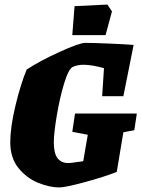

<svg xmlns="http://www.w3.org/2000/svg" viewBox="-20 -813 620 842"><path d="M569 -242 521 -233 492 -59Q436 -37 351 -14Q266 9 240 9Q198 9 148 -11Q98 -31 61.5 -75.5Q25 -120 25 -189Q25 -254 47.5 -348.5Q70 -443 97 -508Q153 -545 240.5 -585Q328 -625 354 -625Q387 -625 458 -622Q529 -619 566 -616L521 -391H428L436 -514Q383 -529 346 -529Q321 -529 300 -520Q281 -512 261.5 -448Q242 -384 229 -306Q216 -228 216 -189Q216 -140 232.5 -119Q249 -98 279 -98Q289 -98 294 -99L345 -106L365 -222L297 -235L309 -315H580ZM307 -786 451 -793 471 -763 443 -659H297Z"/></svg>

Font: Grenze Black
Style: Italic
Weight: 900
Italic angle: -10°
Designer: Renata Polastri
Foundry: Omnibus-Type
Version: Version 1.002; ttfautohint (v1.8)